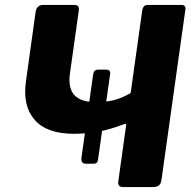

<svg xmlns="http://www.w3.org/2000/svg" viewBox="-20 -762 788 782"><path d="M280.5 -217.1Q170.6 -217.1 121.2 -273.8Q71.8 -330.4 85.5 -429.2L125 -713.3Q129.5 -742 156.6 -742H281.5Q293.9 -742 298.3 -736.5Q302.7 -731 300.7 -717.2L264.2 -457.7Q260 -423 268.9 -398.1Q277.7 -373.1 303 -359.5Q328.3 -345.9 372.8 -345.9Q409.1 -345.9 442 -353.7Q474.8 -361.5 512.7 -383.3L493.3 -249.9Q495.7 -261.7 480.8 -254.6Q421.3 -232.4 375.5 -224.8Q329.6 -217.1 280.5 -217.1ZM329.9 -95.1Q308.9 -95.1 311.8 -120.1L359.2 -457.8Q360.9 -469.4 366 -473.9Q371 -478.4 381.2 -478.4H411.9Q430.5 -478.4 428.8 -462L379 -110.2Q376.9 -95.1 360.3 -95.1ZM484 0Q469.6 0 464.9 -5.7Q460.3 -11.4 462 -25.1L559.2 -719Q561.2 -731.3 566.9 -736.6Q572.6 -742 581.7 -742H718.7Q728.6 -742 732.7 -736.6Q736.8 -731.3 734.8 -721.2L637.7 -29.5Q635.3 -13.1 626.9 -6.6Q618.6 0 601.5 0Z"/></svg>

Font: Libre Franklin Thin
Style: Italic
Weight: 100
Italic angle: -8°
Designer: Pablo Impallari, Rodrigo Fuenzalida, Nhung Nguyen
Foundry: Impallari Type
Version: Version 3.000